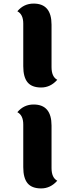

<svg xmlns="http://www.w3.org/2000/svg" viewBox="-20 -922 417 1073"><path d="M268 -220V17Q268 71 300 88Q262 131 210 131Q158 131 134 102Q110 73 110 12V-226Q110 -278 77 -295Q113 -338 168 -338Q268 -338 268 -220ZM268 -784V-547Q268 -493 300 -476Q262 -433 210 -433Q158 -433 134 -462Q110 -491 110 -552V-790Q110 -842 77 -859Q113 -902 168 -902Q268 -902 268 -784Z"/></svg>

Font: Laila
Style: Bold
Weight: 700
Designer: Hitesh Malaviya
Foundry: Indian Type Foundry
Version: Version 1.302;PS 1.0;hotconv 1.0.78;makeotf.lib2.5.61930; tt